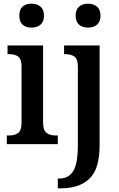

<svg xmlns="http://www.w3.org/2000/svg" viewBox="-20 -783 648 1043"><path d="M85 -698Q85 -732 103 -747.5Q121 -763 151 -763Q181 -763 200 -747Q219 -731 219 -698Q219 -665 200 -649Q181 -633 151 -633Q121 -633 103 -649Q85 -665 85 -698ZM17 -47H28Q61 -47 79 -61Q97 -75 97 -116V-422Q97 -461 79.5 -475Q62 -489 30 -489H21V-536H214V-118Q214 -77 232 -62Q250 -47 283 -47H294V0H17ZM391 -698Q391 -731 409.5 -747Q428 -763 458 -763Q488 -763 507 -747Q526 -731 526 -698Q526 -665 507 -649Q488 -633 458 -633Q428 -633 409.5 -649Q391 -665 391 -698ZM294 187H301Q353 187 378 146Q403 105 403 5V-422Q403 -462 384.5 -475.5Q366 -489 332 -489H328V-536H521V8Q521 135 466 187.5Q411 240 311 240H294Z"/></svg>

Font: Noto Serif NarrowSemiBold
Style: Regular
Weight: 600
Width: 4
Designer: Monotype Design Team
Foundry: Monotype Imaging Inc.
Version: Version 1.001